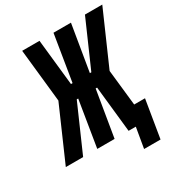

<svg xmlns="http://www.w3.org/2000/svg" viewBox="-235 -873 1079 1152"><g transform="rotate(-30 304.5 -297.0)"><path d="M541 141H427L451 0H401L367 -319H357L304 0H184L236 -319H226L86 0H-34L127 -368L88 -735H208L242 -416H253L305 -735H426L373 -416H383L523 -735H643L482 -368L509 -120H584Z"/></g></svg>

Font: Iosevka Curly Heavy Extended
Style: Italic
Weight: 900
Width: 7
Italic angle: -9°
Monospace: yes
Designer: Belleve Invis
Foundry: Belleve Invis
Version: Version 11.1.0; ttfautohint (v1.8.3)